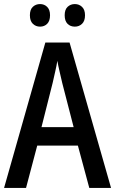

<svg xmlns="http://www.w3.org/2000/svg" viewBox="-20 -924 566 944"><path d="M419 0 363 -208H163L108 0H0L203 -715H322L526 0ZM286 -516Q280 -542 273 -572Q266 -602 262 -625Q258 -600 251 -570Q244 -540 239 -517L184 -299H342ZM127 -849Q127 -877 141.5 -890.5Q156 -904 177 -904Q198 -904 212 -890Q226 -876 226 -849Q226 -821 212 -807Q198 -793 177 -793Q156 -793 141.5 -807Q127 -821 127 -849ZM298 -849Q298 -877 312.5 -890.5Q327 -904 348 -904Q369 -904 383.5 -890Q398 -876 398 -849Q398 -821 383.5 -807Q369 -793 348 -793Q326 -793 312 -807Q298 -821 298 -849Z"/></svg>

Font: Noto Sans Telugu Condensed Medium
Style: Regular
Weight: 500
Width: 3
Designer: Jelle Bosma - Monotype Design Team
Foundry: Monotype Imaging Inc.
Version: Version 2.005; ttfautohint (v1.8.4.7-5d5b)